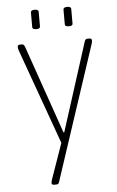

<svg xmlns="http://www.w3.org/2000/svg" viewBox="-60 -738 601 987"><g transform="rotate(-5 240.5 -244.5)"><path d="M181 208Q174 208 170 206Q166 204 166 198Q166 195 167.5 189Q169 183 170 180L243 -28V21L57 -497Q56 -500 55 -505Q54 -510 54 -513Q54 -520 57.5 -522.5Q61 -525 67 -525H74Q81 -525 84 -523Q87 -521 91 -513L250 -56H254L400 -513Q402 -520 406 -522.5Q410 -525 417 -525H424Q430 -525 433.5 -522.5Q437 -520 437 -513Q437 -510 436 -505Q435 -500 434 -497L205 196Q203 203 199.5 205.5Q196 208 188 208ZM325 -597Q314 -597 309.5 -600Q305 -603 305 -609V-685Q305 -690 309.5 -693.5Q314 -697 325 -697Q336 -697 340.5 -693.5Q345 -690 345 -685V-609Q345 -603 340.5 -600Q336 -597 325 -597ZM157 -597Q146 -597 141.5 -600Q137 -603 137 -609V-685Q137 -690 141.5 -693.5Q146 -697 157 -697Q168 -697 172.5 -693.5Q177 -690 177 -685V-609Q177 -603 172.5 -600Q168 -597 157 -597Z"/></g></svg>

Font: Asap Thin
Style: Regular
Weight: 250
Designer: Pablo Cosgaya
Foundry: Omnibus-Type
Version: Version 3.001